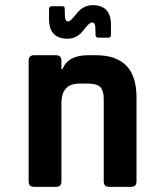

<svg xmlns="http://www.w3.org/2000/svg" viewBox="-20 -724 640 744"><path d="M170 -650V-688Q170 -700 181 -700H220Q227 -700 229 -697.5Q231 -695 231 -688V-677Q231 -655 234 -648Q237 -641 245 -641Q253 -641 278 -672.5Q303 -704 339 -704Q410 -704 410 -628V-591Q410 -578 400 -578H361Q350 -578 350 -591V-600Q350 -623 347 -630Q344 -637 335.5 -637Q327 -637 305 -609Q280 -574 242 -574Q170 -574 170 -650ZM197 0H112Q91 0 91 -21V-489Q91 -510 112 -510H197Q218 -510 218 -489V-456H222Q244 -510 320 -510H352Q509 -510 509 -347V-21Q509 0 487 0H403Q382 0 382 -21V-341Q382 -373 368.5 -386.5Q355 -400 323 -400H287Q218 -400 218 -324V-21Q218 0 197 0Z"/></svg>

Font: RajdhaniMono
Style: Bold
Weight: 700
Monospace: yes
Designer: Satya Rajpurohit, Jyotish Sonowal
Foundry: Indian Type Foundry
Version: Version 1.201;PS 1.0;hotconv 1.0.78;makeotf.lib2.5.61930; tt